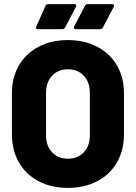

<svg xmlns="http://www.w3.org/2000/svg" viewBox="-20 -903 661 934"><path d="M310 11Q229 11 167.5 -21.5Q106 -54 72 -113Q38 -172 38 -250V-450Q38 -526 72 -584.5Q106 -643 167.5 -675.5Q229 -708 310 -708Q391 -708 453 -675.5Q515 -643 549 -584.5Q583 -526 583 -450V-250Q583 -172 549 -113Q515 -54 453 -21.5Q391 11 310 11ZM310 -131Q358 -131 387.5 -162Q417 -193 417 -245V-452Q417 -503 387.5 -534.5Q358 -566 310 -566Q263 -566 233.5 -534.5Q204 -503 204 -452V-245Q204 -193 233.5 -162Q263 -131 310 -131ZM166 -761Q159 -761 157 -763.5Q155 -766 155 -768Q155 -771 157 -775L201 -874Q205 -883 215 -883H340Q347 -883 349 -880.5Q351 -878 351 -876Q351 -873 349 -869L297 -770Q292 -761 283 -761ZM350 -761Q343 -761 341 -764Q339 -767 339 -769Q339 -772 341 -775L393 -874Q397 -883 408 -883H525Q532 -883 533.5 -880Q535 -877 535 -875Q535 -873 533 -869L481 -770Q476 -761 466 -761Z"/></svg>

Font: LinhAnh ExtBd
Style: Regular
Weight: 800
Designer: Jeremy Tribby
Foundry: Tribby Type
Version: Version 1.408